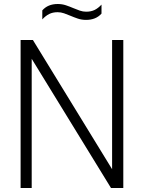

<svg xmlns="http://www.w3.org/2000/svg" viewBox="-20 -940 720 960"><path d="M83 0V-740H144.5L540.5 -94V-740H596.5V0H535L138.5 -646V0ZM410.5 -840.5Q388.5 -840.5 369.2 -847Q350 -853.5 332.5 -861Q316 -868 300.2 -873.5Q284.5 -879 268 -879Q244 -879 226 -870Q208 -861 191.5 -843V-888Q219.5 -920 268.5 -920Q290.5 -920 309.8 -913.5Q329 -907 346.5 -899.5Q363 -892.5 378.8 -887Q394.5 -881.5 411 -881.5Q435 -881.5 453 -890.2Q471 -899 487.5 -917V-872Q459.5 -840.5 410.5 -840.5Z"/></svg>

Font: Encode Sans SmCnd Lt
Style: Regular
Weight: 300
Width: 4
Designer: Multiple Designers
Foundry: Impallari Type
Version: Version 3.002; ttfautohint (v1.8.3) -l 8 -r 50 -G 200 -x 14 